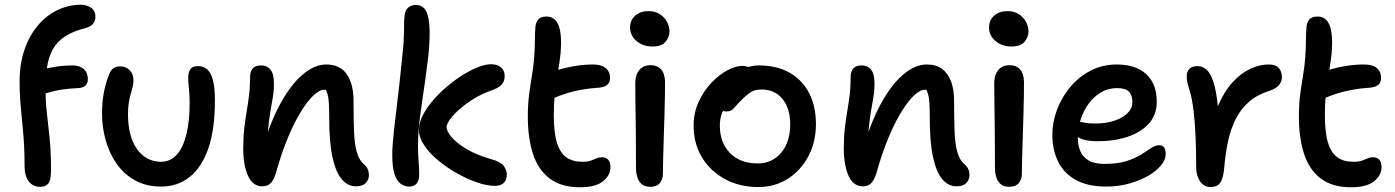

<svg xmlns="http://www.w3.org/2000/svg" viewBox="-20 -780 5909 813"><path d="M150 11Q120 11 102 -11.5Q84 -34 84 -78Q84 -126 82 -163Q80 -200 77 -231.5Q74 -263 71 -293.5Q68 -324 65.5 -357.5Q63 -391 63 -433Q63 -510 84 -570.5Q105 -631 141.5 -673.5Q178 -716 225 -738Q272 -760 323 -760Q345 -760 364.5 -748Q384 -736 384 -709Q384 -692 374.5 -680Q365 -668 345 -662Q289 -648 255 -625.5Q221 -603 203 -570Q185 -537 179 -493.5Q173 -450 173 -394Q173 -349 178.5 -301.5Q184 -254 190 -196Q196 -138 196 -59Q196 -18 185 -3.5Q174 11 150 11ZM142 -378Q123 -378 110.5 -388Q98 -398 98 -415Q98 -438 111 -457Q124 -476 150 -484Q186 -493 219.5 -498Q253 -503 287 -503Q308 -503 323 -495.5Q338 -488 345 -475Q352 -462 352 -444Q352 -429 342.5 -418.5Q333 -408 311 -407Q269 -405 241 -400.5Q213 -396 195 -391Q177 -386 165 -382Q153 -378 142 -378Z M663 10Q598 10 550.5 -17Q503 -44 472.5 -88.5Q442 -133 427 -188Q412 -243 412 -298Q412 -346 419.5 -386.5Q427 -427 442 -465Q448 -481 459 -490Q470 -499 489 -499Q513 -499 529 -483Q545 -467 545 -441Q545 -425 541.5 -411.5Q538 -398 533.5 -382Q529 -366 525.5 -345.5Q522 -325 522 -295Q522 -250 531.5 -213Q541 -176 559.5 -149.5Q578 -123 604 -109Q630 -95 662 -95Q701 -95 728 -124.5Q755 -154 769 -210Q783 -266 783 -343Q783 -369 781.5 -387Q780 -405 778.5 -419.5Q777 -434 777 -450Q777 -474 786 -487Q795 -500 818 -500Q841 -500 857 -486.5Q873 -473 881.5 -441.5Q890 -410 890 -355Q890 -232 862 -151.5Q834 -71 783 -30.5Q732 10 663 10Z M1487 9Q1453 9 1427.5 -20.5Q1402 -50 1388 -113.5Q1374 -177 1374 -279Q1374 -319 1372.5 -343.5Q1371 -368 1366.5 -383Q1362 -398 1354.5 -407.5Q1347 -417 1335 -427Q1357 -428 1372 -422.5Q1387 -417 1395 -403.5Q1403 -390 1402 -364Q1387 -386 1377 -393Q1367 -400 1353 -400Q1333 -400 1307.5 -376Q1282 -352 1254.5 -307.5Q1227 -263 1201 -201.5Q1175 -140 1154 -67Q1143 -24 1129 -7.5Q1115 9 1091 9Q1050 9 1030 -36Q1010 -81 1010 -151Q1010 -201 1014.5 -238.5Q1019 -276 1024.5 -308.5Q1030 -341 1034.5 -375.5Q1039 -410 1039 -454Q1039 -478 1050.5 -490.5Q1062 -503 1085 -503Q1111 -503 1125.5 -485Q1140 -467 1140 -426Q1140 -395 1135 -366.5Q1130 -338 1124.5 -305.5Q1119 -273 1115 -229Q1111 -185 1113 -123L1089 -141Q1123 -261 1168 -342.5Q1213 -424 1263 -465.5Q1313 -507 1361 -507Q1420 -507 1448.5 -465.5Q1477 -424 1477 -353Q1477 -278 1479 -224.5Q1481 -171 1490.5 -137Q1500 -103 1520 -85Q1532 -75 1537 -64Q1542 -53 1542 -37Q1542 -19 1528.5 -5Q1515 9 1487 9Z M2075 7Q2042 7 2000 -7.5Q1958 -22 1914.5 -46.5Q1871 -71 1834.5 -101.5Q1798 -132 1776 -165Q1754 -198 1754 -229Q1754 -265 1776.5 -303.5Q1799 -342 1835 -378.5Q1871 -415 1912.5 -444.5Q1954 -474 1993 -491Q2032 -508 2058 -508Q2085 -508 2101 -495Q2117 -482 2117 -458Q2117 -436 2104 -421.5Q2091 -407 2058 -396Q2021 -383 1987.5 -362.5Q1954 -342 1927.5 -319Q1901 -296 1886 -275Q1871 -254 1871 -241Q1871 -226 1890.5 -201.5Q1910 -177 1952 -151Q1994 -125 2060 -106Q2100 -95 2113 -77.5Q2126 -60 2126 -41Q2126 -19 2113.5 -6Q2101 7 2075 7ZM1712 10Q1694 10 1677.5 -1Q1661 -12 1651 -41.5Q1641 -71 1641 -125Q1641 -165 1648.5 -230Q1656 -295 1665.5 -375Q1675 -455 1683 -538Q1688 -583 1689.5 -610.5Q1691 -638 1691 -655Q1691 -672 1691 -684.5Q1691 -697 1693 -711Q1694 -734 1707 -746.5Q1720 -759 1742 -759Q1766 -759 1780 -740Q1794 -721 1798 -674.5Q1802 -628 1794 -545Q1787 -486 1780.5 -440Q1774 -394 1768.5 -357.5Q1763 -321 1759 -289Q1755 -257 1752.5 -226Q1750 -195 1750 -161Q1750 -125 1752.5 -97.5Q1755 -70 1755 -42Q1755 -15 1744 -2.5Q1733 10 1712 10Z M2436 13Q2356 13 2307 -24.5Q2258 -62 2236.5 -129.5Q2215 -197 2215 -286Q2215 -339 2220.5 -380.5Q2226 -422 2232.5 -460Q2239 -498 2242 -538Q2245 -584 2245 -612Q2245 -640 2247 -665Q2248 -683 2258.5 -696.5Q2269 -710 2294 -710Q2330 -710 2345 -673Q2360 -636 2354 -557Q2350 -521 2345 -490.5Q2340 -460 2335.5 -430.5Q2331 -401 2328 -367.5Q2325 -334 2325 -291Q2325 -218 2338.5 -175Q2352 -132 2378.5 -113.5Q2405 -95 2445 -95Q2469 -95 2482.5 -100Q2496 -105 2506 -109.5Q2516 -114 2529 -114Q2547 -114 2556 -103Q2565 -92 2565 -72Q2565 -38 2533.5 -12.5Q2502 13 2436 13ZM2320 -363Q2288 -349 2271 -362Q2254 -375 2254 -399Q2254 -423 2264.5 -441.5Q2275 -460 2317 -475Q2343 -485 2372 -492Q2401 -499 2431.5 -503Q2462 -507 2489 -507Q2515 -507 2531 -500Q2547 -493 2555 -480.5Q2563 -468 2563 -450Q2563 -431 2551.5 -421Q2540 -411 2518 -409Q2475 -406 2441.5 -400Q2408 -394 2379.5 -385Q2351 -376 2320 -363Z M2734 11Q2712 11 2699 1Q2686 -9 2679.5 -27.5Q2673 -46 2673 -71Q2673 -145 2672.5 -196.5Q2672 -248 2671.5 -286Q2671 -324 2670.5 -357Q2670 -390 2670 -427Q2670 -449 2677 -466.5Q2684 -484 2698.5 -494Q2713 -504 2736 -504Q2763 -504 2779 -486.5Q2795 -469 2796 -433Q2796 -412 2795.5 -373Q2795 -334 2793.5 -287.5Q2792 -241 2790.5 -193.5Q2789 -146 2788 -107Q2787 -68 2787 -44Q2787 -21 2774 -5Q2761 11 2734 11ZM2743 -583Q2702 -583 2675 -606.5Q2648 -630 2648 -663Q2648 -695 2670 -714Q2692 -733 2726 -733Q2754 -733 2774 -720Q2794 -707 2804.5 -687Q2815 -667 2815 -647Q2815 -624 2798.5 -603.5Q2782 -583 2743 -583Z M3191 12Q3112 12 3050 -21.5Q2988 -55 2952.5 -113.5Q2917 -172 2917 -248Q2917 -302 2938 -348Q2959 -394 2991.5 -428.5Q3024 -463 3059.5 -482Q3095 -501 3123 -501Q3136 -501 3146.5 -497Q3157 -493 3163 -485Q3169 -477 3169 -463Q3169 -437 3158.5 -417.5Q3148 -398 3116 -384Q3087 -368 3067.5 -347.5Q3048 -327 3038 -302.5Q3028 -278 3028 -249Q3028 -176 3071 -132Q3114 -88 3188 -88Q3250 -88 3288 -133.5Q3326 -179 3326 -254Q3326 -322 3293 -361.5Q3260 -401 3205 -401Q3176 -401 3158 -389Q3140 -377 3120 -357Q3105 -342 3096 -331Q3087 -320 3078.5 -314Q3070 -308 3056 -308Q3040 -308 3030 -318.5Q3020 -329 3020 -356Q3020 -380 3035 -406Q3050 -432 3074.5 -454Q3099 -476 3130 -489.5Q3161 -503 3193 -503Q3269 -503 3323 -472.5Q3377 -442 3406 -386Q3435 -330 3435 -254Q3435 -179 3403 -118.5Q3371 -58 3316 -23Q3261 12 3191 12Z M4030 9Q3996 9 3970.5 -20.5Q3945 -50 3931 -113.5Q3917 -177 3917 -279Q3917 -319 3915.5 -343.5Q3914 -368 3909.5 -383Q3905 -398 3897.5 -407.5Q3890 -417 3878 -427Q3900 -428 3915 -422.5Q3930 -417 3938 -403.5Q3946 -390 3945 -364Q3930 -386 3920 -393Q3910 -400 3896 -400Q3876 -400 3850.5 -376Q3825 -352 3797.5 -307.5Q3770 -263 3744 -201.5Q3718 -140 3697 -67Q3686 -24 3672 -7.5Q3658 9 3634 9Q3593 9 3573 -36Q3553 -81 3553 -151Q3553 -201 3557.5 -238.5Q3562 -276 3567.5 -308.5Q3573 -341 3577.5 -375.5Q3582 -410 3582 -454Q3582 -478 3593.5 -490.5Q3605 -503 3628 -503Q3654 -503 3668.5 -485Q3683 -467 3683 -426Q3683 -395 3678 -366.5Q3673 -338 3667.5 -305.5Q3662 -273 3658 -229Q3654 -185 3656 -123L3632 -141Q3666 -261 3711 -342.5Q3756 -424 3806 -465.5Q3856 -507 3904 -507Q3943 -507 3968.5 -488.5Q3994 -470 4007 -435.5Q4020 -401 4020 -353Q4020 -278 4022 -224.5Q4024 -171 4033.5 -137Q4043 -103 4063 -85Q4075 -75 4080 -64Q4085 -53 4085 -37Q4085 -19 4071.5 -5Q4058 9 4030 9Z M4254 11Q4232 11 4219 1Q4206 -9 4199.5 -27.5Q4193 -46 4193 -71Q4193 -145 4192.5 -196.5Q4192 -248 4191.5 -286Q4191 -324 4190.5 -357Q4190 -390 4190 -427Q4190 -449 4197 -466.5Q4204 -484 4218.5 -494Q4233 -504 4256 -504Q4283 -504 4299 -486.5Q4315 -469 4316 -433Q4316 -412 4315.5 -373Q4315 -334 4313.5 -287.5Q4312 -241 4310.5 -193.5Q4309 -146 4308 -107Q4307 -68 4307 -44Q4307 -21 4294 -5Q4281 11 4254 11ZM4263 -583Q4222 -583 4195 -606.5Q4168 -630 4168 -663Q4168 -695 4190 -714Q4212 -733 4246 -733Q4274 -733 4294 -720Q4314 -707 4324.5 -687Q4335 -667 4335 -647Q4335 -624 4318.5 -603.5Q4302 -583 4263 -583Z M4664 10Q4585 10 4534.5 -18.5Q4484 -47 4460 -96.5Q4436 -146 4436 -210Q4436 -262 4455.5 -314.5Q4475 -367 4511 -410.5Q4547 -454 4597.5 -480.5Q4648 -507 4710 -507Q4761 -507 4798.5 -489.5Q4836 -472 4857 -437Q4878 -402 4878 -349Q4878 -294 4845 -257Q4812 -220 4755 -201Q4698 -182 4628 -182Q4570 -182 4544.5 -199.5Q4519 -217 4519 -239Q4519 -251 4525 -257.5Q4531 -264 4546 -264Q4557 -264 4573 -260.5Q4589 -257 4618 -257Q4663 -257 4698 -268.5Q4733 -280 4754 -300.5Q4775 -321 4775 -347Q4775 -377 4760 -392Q4745 -407 4710 -407Q4673 -407 4643 -389.5Q4613 -372 4590.5 -342Q4568 -312 4556 -274Q4544 -236 4544 -195Q4544 -164 4555 -139Q4566 -114 4590.5 -100Q4615 -86 4657 -86Q4713 -86 4750 -98Q4787 -110 4812 -125.5Q4837 -141 4854.5 -153Q4872 -165 4888 -165Q4903 -165 4909.5 -155.5Q4916 -146 4916 -126Q4916 -104 4896.5 -80Q4877 -56 4842.5 -36Q4808 -16 4762.5 -3Q4717 10 4664 10Z M5105 12Q5087 12 5073.5 1Q5060 -10 5052.5 -29.5Q5045 -49 5045 -74Q5045 -141 5042.5 -201Q5040 -261 5034 -311Q5028 -361 5018 -395Q5010 -419 5007.5 -431.5Q5005 -444 5005 -458Q5005 -476 5016 -488Q5027 -500 5051 -500Q5072 -500 5089 -485Q5106 -470 5118 -433.5Q5130 -397 5136.5 -333Q5143 -269 5142 -170L5101 -187Q5112 -273 5138.5 -334Q5165 -395 5200.5 -433Q5236 -471 5275 -489Q5314 -507 5352 -507Q5383 -507 5395.5 -491.5Q5408 -476 5408 -453Q5408 -435 5396.5 -420.5Q5385 -406 5357 -396Q5305 -380 5270 -350Q5235 -320 5213.5 -278Q5192 -236 5180.5 -184Q5169 -132 5164 -71Q5161 -38 5154 -20Q5147 -2 5135 5Q5123 12 5105 12Z M5701 13Q5621 13 5572 -24.5Q5523 -62 5501.5 -129.5Q5480 -197 5480 -286Q5480 -339 5485.5 -380.5Q5491 -422 5497.5 -460Q5504 -498 5507 -538Q5510 -584 5510 -612Q5510 -640 5512 -665Q5513 -683 5523.5 -696.5Q5534 -710 5559 -710Q5595 -710 5610 -673Q5625 -636 5619 -557Q5615 -521 5610 -490.5Q5605 -460 5600.5 -430.5Q5596 -401 5593 -367.5Q5590 -334 5590 -291Q5590 -218 5603.5 -175Q5617 -132 5643.5 -113.5Q5670 -95 5710 -95Q5734 -95 5747.5 -100Q5761 -105 5771 -109.5Q5781 -114 5794 -114Q5812 -114 5821 -103Q5830 -92 5830 -72Q5830 -38 5798.5 -12.5Q5767 13 5701 13ZM5585 -363Q5553 -349 5536 -362Q5519 -375 5519 -399Q5519 -423 5529.5 -441.5Q5540 -460 5582 -475Q5620 -490 5666.5 -498.5Q5713 -507 5754 -507Q5793 -507 5810.5 -491.5Q5828 -476 5828 -450Q5828 -431 5816.5 -421Q5805 -411 5783 -409Q5740 -406 5706.5 -400Q5673 -394 5644.5 -385Q5616 -376 5585 -363Z"/></svg>

Font: Shantell Sans Medium
Style: Regular
Weight: 500
Designer: Stephen Nixon, Anya Danilova, Shantell Martin
Foundry: Arrow Type
Version: Version 1.011;[c5ecc13dd]